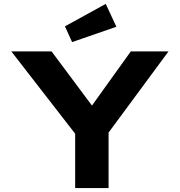

<svg xmlns="http://www.w3.org/2000/svg" viewBox="-20 -963 921 983"><path d="M364.8 0V-326L379.8 -259L37.8 -700H243.9L495.9 -362L408.8 -364L649.8 -700H842.9L526.9 -272L535.9 -334V0ZM349.1 -747.5 312.5 -828.2 521.4 -943 575.8 -826Z"/></svg>

Font: Lexend Mega
Style: Regular
Weight: 400
Designer: Bonnie Shaver-Troup, Thomas Jockin
Foundry: Lexend
Version: Version 1.007